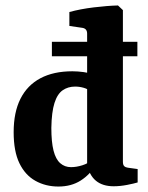

<svg xmlns="http://www.w3.org/2000/svg" viewBox="-20 -675 543 703"><path d="M170 -522H483V-469H170ZM194 8Q147 8 109.5 -13Q72 -34 51 -77.5Q30 -121 30 -191Q30 -264 55 -313.5Q80 -363 128 -388.5Q176 -414 245 -414Q265 -414 286.5 -411Q308 -408 320 -403L310 -341Q302 -349 286.5 -353.5Q271 -358 255 -358Q229 -358 209.5 -344.5Q190 -331 179.5 -298Q169 -265 168 -207Q168 -155 176 -123.5Q184 -92 200.5 -77.5Q217 -63 240 -63Q260 -63 282 -70Q304 -77 317 -90L331 -72Q310 -36 275.5 -14Q241 8 194 8ZM430 -638V-83Q430 -71 435 -66.5Q440 -62 448 -61L484 -56V-7Q471 -3 445.5 2Q420 7 396 7Q356 7 331.5 -13Q307 -33 299 -73V-552Q299 -570 282 -573L234 -580V-631Q274 -642 323.5 -648Q373 -654 412 -655Z"/></svg>

Font: Rasa
Style: Bold
Weight: 700
Designer: Anna Giedrys (Yrsa+Rasa design), David Brezina (Yrsa art-direction, Rasa art-direction, design)
Foundry: Rosetta Type Foundry
Version: Version 2.004